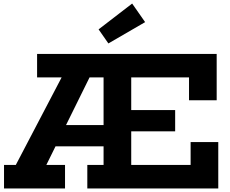

<svg xmlns="http://www.w3.org/2000/svg" viewBox="-20 -1063 1299 1083"><path d="M472.5 0V-132.5H564.2V-626.5H189.2V-758.9H1202.2V-497.3H1046.2V-626.5H720.2V-132.5H1055.2V-261.6H1211.2V0ZM2.7 0V-132.5H69.1L386.7 -739.3H540.9L241.3 -132.5H346.8V0ZM219.2 -237.6V-357.7H645.1V-237.6ZM646 -322.2V-442.3H968V-322.2ZM725.4 -1043 798.6 -938.2 591.4 -818 536.1 -897.3Z"/></svg>

Font: Hepta Slab ExtraLight
Style: Regular
Weight: 200
Designer: Michael LaGattuta
Foundry: Michael LaGattuta
Version: Version 1.100